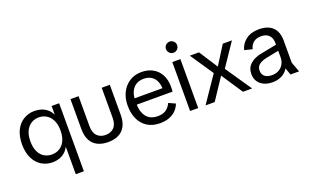

<svg xmlns="http://www.w3.org/2000/svg" viewBox="-95 -1203 3068 1894"><g transform="rotate(-20 1439.0 -256.5)"><path d="M436 200V-87H435Q417 -52 389.5 -30Q362 -8 330 2Q298 12 265 12Q200 12 148.5 -19.5Q97 -51 67.5 -111.5Q38 -172 38 -257Q38 -342 67.5 -402.5Q97 -463 149 -494.5Q201 -526 265 -526Q300 -526 333.5 -516Q367 -506 395.5 -483Q424 -460 441 -424H442V-514H521V200ZM283 -63Q328 -63 363.5 -84.5Q399 -106 420.5 -149Q442 -192 442 -257Q442 -322 420.5 -365Q399 -408 363.5 -430Q328 -452 283 -452Q239 -452 203.5 -430Q168 -408 147 -365Q126 -322 126 -257Q126 -192 147 -148.5Q168 -105 203.5 -84Q239 -63 283 -63Z M846 12Q782 12 735.5 -11.5Q689 -35 664.5 -82Q640 -129 640 -200V-514H725V-202Q725 -130 758.5 -96.5Q792 -63 846 -63Q901 -63 934.5 -96.5Q968 -130 968 -202V-514H1053V-200Q1053 -129 1028.5 -82Q1004 -35 958 -11.5Q912 12 846 12Z M1391 12Q1315 12 1260.5 -21.5Q1206 -55 1177 -116.5Q1148 -178 1148 -260Q1148 -339 1179 -399Q1210 -459 1264 -492.5Q1318 -526 1387 -526Q1455 -526 1506.5 -497.5Q1558 -469 1586 -416Q1614 -363 1614 -290Q1614 -275 1613.5 -261Q1613 -247 1612 -239H1197V-305H1561L1530 -288Q1530 -342 1513 -379.5Q1496 -417 1463 -436.5Q1430 -456 1385 -456Q1343 -456 1309 -437Q1275 -418 1255 -377Q1235 -336 1235 -271V-256Q1235 -163 1275 -112Q1315 -61 1395 -61Q1445 -61 1478.5 -82.5Q1512 -104 1533 -149L1603 -117Q1586 -74 1556 -45.5Q1526 -17 1484.5 -2.5Q1443 12 1391 12Z M1709 0V-514H1794V0ZM1753 -596Q1729 -596 1711.5 -613.5Q1694 -631 1694 -655Q1694 -679 1711.5 -696Q1729 -713 1753 -713Q1777 -713 1794 -696Q1811 -679 1811 -655Q1811 -631 1794 -613.5Q1777 -596 1753 -596Z M1871 0 2056 -272 1893 -514H1989L2115 -319H2116L2239 -514H2335L2173 -274L2360 0H2264L2116 -223H2115L1967 0Z M2571 12Q2496 12 2448.5 -28Q2401 -68 2401 -135Q2401 -201 2446 -240.5Q2491 -280 2564 -293L2774 -334V-270L2601 -236Q2547 -225 2518 -202.5Q2489 -180 2489 -139Q2489 -99 2516 -77.5Q2543 -56 2591 -56Q2632 -56 2663 -73.5Q2694 -91 2711.5 -122Q2729 -153 2729 -194V-342Q2729 -394 2700.5 -424Q2672 -454 2619 -454Q2568 -454 2538 -430Q2508 -406 2497 -362L2415 -382Q2431 -446 2484.5 -486Q2538 -526 2620 -526Q2716 -526 2765 -477Q2814 -428 2814 -340V-105L2853 0H2763L2737 -72H2736Q2712 -32 2670 -10Q2628 12 2571 12Z"/></g></svg>

Font: TikTok Sans 24pt
Style: Regular
Weight: 400
Version: Version 4.000